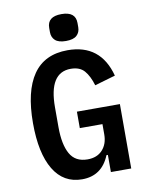

<svg xmlns="http://www.w3.org/2000/svg" viewBox="-99 -986 837 1069"><g transform="rotate(-10 320.0 -451.0)"><path d="M442 -97H434Q390 12 278 12Q173 12 117.5 -80.5Q62 -173 62 -343Q62 -523 126.5 -616.5Q191 -710 322 -710Q508 -710 557 -525L440 -491Q424 -545 398 -575Q372 -605 321 -605Q198 -605 198 -409V-297Q198 -199 228 -145.5Q258 -92 327 -92Q381 -92 411.5 -125.5Q442 -159 442 -213V-271H314V-364H557V0H442ZM243 -826V-850Q243 -914 323 -914Q403 -914 403 -850V-826Q403 -797 384 -779.5Q365 -762 323 -762Q281 -762 262 -779.5Q243 -797 243 -826Z"/></g></svg>

Font: Writer SemiBold
Style: Regular
Weight: 600
Monospace: yes
Designer: Mike Abbink, Paul van der Laan, Pieter van Rosmalen
Foundry: Bold Monday
Version: Version 2.001 2020